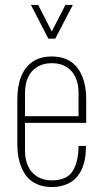

<svg xmlns="http://www.w3.org/2000/svg" viewBox="-20 -749 411 775"><path d="M189 6Q155 6 128.5 -6Q102 -18 85 -40.5Q68 -63 59 -95Q50 -127 50 -167V-348Q50 -402 65.5 -440.5Q81 -479 112 -500Q143 -521 189 -521Q224 -521 250 -509Q276 -497 293 -474.5Q310 -452 319 -420Q328 -388 328 -348V-253H74V-280H311L297 -266V-375Q297 -411 284.5 -437.5Q272 -464 248 -479Q224 -494 189 -494Q155 -494 130.5 -479Q106 -464 93.5 -437.5Q81 -411 81 -375V-140Q81 -105 93.5 -78Q106 -51 130.5 -36Q155 -21 189 -21Q251 -21 274 -59.5Q297 -98 297 -160H327Q327 -101 309.5 -64.5Q292 -28 261 -11Q230 6 189 6ZM175 -593 105 -729H134L189 -622L244 -729H274L203 -593Z"/></svg>

Font: Hubot Sans Condensed ExtraLight
Style: Regular
Weight: 200
Width: 3
Designer: Deni Anggara
Foundry: GitHub, Inc., Subsidiary of Microsoft Corporation
Version: Version 2.000